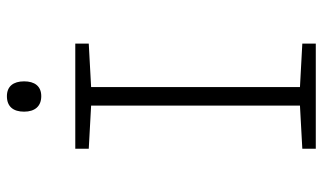

<svg xmlns="http://www.w3.org/2000/svg" viewBox="-214 -744 957 570"><g transform="rotate(-90 265.0 -458.5)"><path d="M265 -815C295 -815 309 -835 309 -866C309 -898 294 -917 265 -917C234 -917 219 -898 219 -866C219 -834 235 -815 265 -815ZM109 0H421V-40L292 -47V-667L421 -674V-714H109V-674L237 -667V-47L109 -40Z"/></g></svg>

Font: Noto Sans Mono Condensed Light
Style: Regular
Weight: 300
Width: 3
Designer: Monotype Design Team
Foundry: Monotype Imaging Inc.
Version: Version 2.014